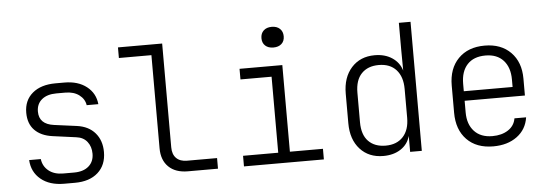

<svg xmlns="http://www.w3.org/2000/svg" viewBox="-50 -921 3100 1082"><g transform="rotate(-5 1500.0 -380.0)"><path d="M273 9Q191 9 141.5 -32Q92 -73 88 -141H154Q159 -100 190.5 -74.5Q222 -49 273 -49H334Q387 -49 417 -75Q447 -101 447 -146Q447 -186 425.5 -213.5Q404 -241 364 -246L231 -264Q166 -273 130.5 -309.5Q95 -346 95 -408Q95 -478 143 -518.5Q191 -559 274 -559H324Q401 -559 449.5 -521Q498 -483 504 -421H438Q433 -456 402.5 -479Q372 -502 324 -502H274Q221 -502 191 -477Q161 -452 161 -409Q161 -337 245 -326L373 -309Q439 -300 475.5 -257.5Q512 -215 512 -150Q512 -76 464.5 -33.5Q417 9 334 9Z M974 0Q904 0 865 -38Q826 -76 826 -143V-670H642V-730H892V-143Q892 -103 913.5 -81.5Q935 -60 974 -60H1144V0Z M1291 0V-60H1490V-490H1314V-550H1556V-60H1743V0ZM1515 -653Q1486 -653 1469 -668.5Q1452 -684 1452 -711Q1452 -738 1469 -754Q1486 -770 1515 -770Q1544 -770 1561 -754Q1578 -738 1578 -711Q1578 -684 1561 -668.5Q1544 -653 1515 -653Z M2079 10Q1997 10 1947.5 -44.5Q1898 -99 1898 -191V-358Q1898 -450 1947.5 -505Q1997 -560 2079 -560Q2137 -560 2177.5 -533Q2218 -506 2232 -460L2231 -576V-730H2297V0H2231V-90Q2218 -43 2177.5 -16.5Q2137 10 2079 10ZM2097 -47Q2160 -47 2195.5 -85.5Q2231 -124 2231 -193V-356Q2231 -425 2196 -464Q2161 -503 2097 -503Q2035 -503 1999.5 -466Q1964 -429 1964 -358V-191Q1964 -120 1999.5 -83.5Q2035 -47 2097 -47Z M2701 10Q2606 10 2551.5 -46Q2497 -102 2497 -198V-352Q2497 -448 2552 -504Q2607 -560 2701 -560Q2794 -560 2848.5 -504.5Q2903 -449 2903 -356V-260H2562V-194Q2562 -127 2598.5 -87.5Q2635 -48 2701 -48Q2754 -48 2790 -71.5Q2826 -95 2833 -137H2899Q2889 -69 2835.5 -29.5Q2782 10 2701 10ZM2562 -314H2838V-356Q2838 -425 2802 -464.5Q2766 -504 2701 -504Q2634 -504 2598 -465Q2562 -426 2562 -356Z"/></g></svg>

Font: JetBrains Mono NL ExtraLight
Style: Regular
Weight: 200
Designer: Philipp Nurullin, Konstantin Bulenkov
Foundry: JetBrains
Version: Version 2.304; ttfautohint (v1.8.4.7-5d5b)